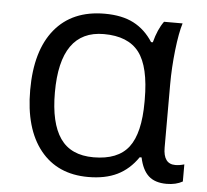

<svg xmlns="http://www.w3.org/2000/svg" viewBox="-45 -592 700 649"><g transform="rotate(5 305.5 -267.5)"><path d="M289.1 -58.1Q371.6 -58.1 408.2 -105.7Q444.8 -153.3 444.8 -259.8V-267.1Q444.8 -378.9 407.7 -427.5Q370.6 -476.1 288.1 -476.1Q140.1 -476.1 140.1 -265.1Q140.1 -161.6 176 -109.9Q211.9 -58.1 289.1 -58.1ZM276.9 9.8Q172.4 9.8 114.3 -62.7Q56.2 -135.3 56.2 -266.1Q56.2 -399.9 115.7 -472.4Q175.3 -544.9 285.2 -544.9Q344.2 -544.9 383.5 -524.4Q422.9 -503.9 449.2 -462.9H455.1Q466.8 -507.8 486.8 -535.2H549.8Q539.6 -502.9 532.7 -442.9Q525.9 -382.8 525.9 -326.2V-111.8Q525.9 -56.2 566.9 -56.2Q581.1 -56.2 597.2 -61V-2.9Q574.7 9.8 543 9.8Q503.4 9.8 481.7 -10Q460 -29.8 451.2 -71.8H444.8Q416 -29.8 375.2 -10Q334.5 9.8 276.9 9.8Z"/></g></svg>

Font: Zoram GWebM
Style: Regular
Weight: 400
Foundry: Ascender Corporation
Version: Version 1.000